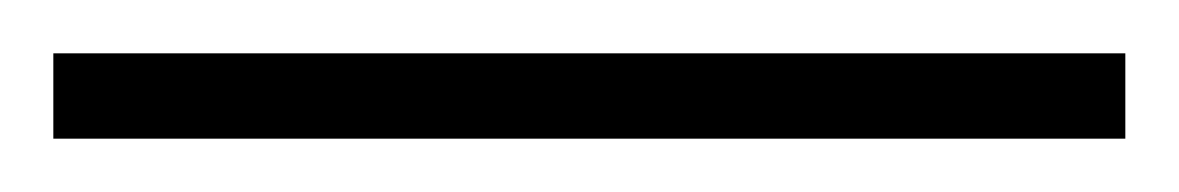

<svg xmlns="http://www.w3.org/2000/svg" viewBox="-20 63 442 72"><path d="M0 83H402V115H0Z"/></svg>

Font: Noto Serif Sinhala Condensed ExtraLight
Style: Regular
Weight: 200
Width: 3
Designer: Jelle Bosma - Monotype Design Team
Foundry: Monotype Imaging Inc.
Version: Version 2.007; ttfautohint (v1.8.4.7-5d5b)